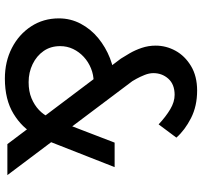

<svg xmlns="http://www.w3.org/2000/svg" viewBox="-40 -758 809 768"><g transform="rotate(90 364.0 -374.5)"><path d="M681 0Q671 0 651 0Q631 0 609.5 0Q588 0 572.5 0Q557 0 557 0L215 -454Q206 -468 193.5 -489.5Q181 -511 172 -537.5Q163 -564 163 -593Q163 -635 183.5 -672.5Q204 -710 244.5 -734.5Q285 -759 343 -759Q405 -759 453 -734.5Q501 -710 531 -676L478 -605Q447 -634 417.5 -651.5Q388 -669 360 -669Q318 -669 295.5 -644Q273 -619 273 -584Q273 -567 280.5 -548.5Q288 -530 295.5 -516.5Q303 -503 305 -500ZM307 -345Q280 -345 254 -334.5Q228 -324 208 -305.5Q188 -287 176.5 -263Q165 -239 165 -211Q165 -173 184.5 -145Q204 -117 237 -101Q270 -85 309 -85Q346 -85 373.5 -96.5Q401 -108 420.5 -126.5Q440 -145 450 -168L518 -109Q492 -59 435.5 -24.5Q379 10 295 10Q227 10 172.5 -18Q118 -46 86 -95Q54 -144 54 -206Q54 -253 75.5 -293.5Q97 -334 133 -363.5Q169 -393 213.5 -410.5Q258 -428 305 -429ZM551 -429H649L530 -126L453 -174Z"/></g></svg>

Font: Josefin Sans Medium
Style: Regular
Weight: 500
Designer: Santiago Orozco
Foundry: Typemade
Version: Version 2.001